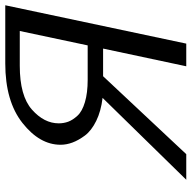

<svg xmlns="http://www.w3.org/2000/svg" viewBox="-19 -715 734 736"><g transform="rotate(-90 348.0 -347.0)"><path d="M26.9 0 340.8 -320.8Q290 -326.7 252.4 -345.2Q214.8 -363.8 196.5 -388.4Q178.2 -413.1 169.7 -436Q161.1 -459 161.1 -481.9Q161.1 -562 244.6 -627.9Q328.1 -693.8 473.1 -693.8H695.8L548.8 0H461.9L529.8 -318.8H423.8L125 0ZM243.2 -488.8Q243.2 -469.7 249.5 -452.4Q255.9 -435.1 272.5 -417Q289.1 -398.9 324.5 -388.4Q359.9 -377.9 410.2 -377.9H542L597.2 -638.2H463.9Q348.6 -638.2 295.9 -591.6Q243.2 -544.9 243.2 -488.8Z"/></g></svg>

Font: CMU Sans Serif
Style: Oblique
Weight: 500
Italic angle: -12°
Version: Version 0.7.0